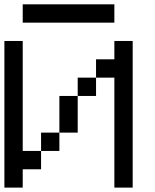

<svg xmlns="http://www.w3.org/2000/svg" viewBox="-20 -853 707 873"><path d="M0 0V-666.7H83.3V-166.7H166.7V-83.3H83.3V0ZM166.7 -166.7V-250H250V-166.7ZM333.3 -416.7V-250H250V-416.7ZM333.3 -500H416.7V-416.7H333.3ZM500 0V-500H416.7V-583.3H500V-666.7H583.3V0ZM500 -833.3V-750H83.3V-833.3Z"/></svg>

Font: Galmuri11 Regular
Style: Regular
Weight: 400
Designer: Minseo Lee (Quiple)
Version: Version 2.356;hotconv 1.1.0;makeotfexe 2.6.0 DEVELOPMENT